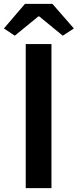

<svg xmlns="http://www.w3.org/2000/svg" viewBox="-38 -965 399 985"><path d="M94 0V-739H226V0ZM38 -782 -18 -819 90 -945H231L341 -819L284 -782L163 -881H159Z"/></svg>

Font: Noto Sans SC SemiBold
Style: Regular
Weight: 600
Designer: Ryoko NISHIZUKA 西塚涼子 (kana, bopomofo & ideographs); Paul D. Hunt (Latin, Greek & Cyrillic); Sandoll Communications 산돌커뮤니
Foundry: Adobe
Version: Version 2.004-H2;hotconv 1.0.118;makeotfexe 2.5.65603